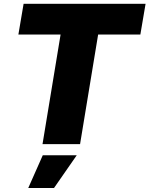

<svg xmlns="http://www.w3.org/2000/svg" viewBox="-20 -747 774 995"><path d="M75.3 -568.2 102.3 -727.3H734.4L707.4 -568.2H488.6L394.9 0H200.3L294 -568.2ZM126.4 227.3 201.7 57.5H377.8L259.9 227.3Z"/></svg>

Font: Inter P Black
Style: Italic
Weight: 900
Italic angle: -9.40001°
Designer: Rasmus Andersson
Foundry: rsms
Version: Version 3.018;git-588b23468